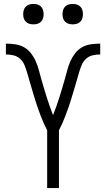

<svg xmlns="http://www.w3.org/2000/svg" viewBox="-20 -957 540 977"><path d="M220 0V-294Q211 -311 203 -329Q195 -347 188 -365.5Q181 -384 174.5 -402Q168 -420 162 -439Q156 -458 150.5 -476.5Q145 -495 139.5 -513.5Q134 -532 128.5 -551Q123 -570 117.5 -589Q112 -608 104.5 -626Q97 -644 82.5 -657.5Q68 -671 48.5 -675.5Q29 -680 10 -680V-735Q34 -735 58 -731.5Q82 -728 102.5 -716.5Q123 -705 138 -685.5Q153 -666 162.5 -644Q172 -622 178 -599Q184 -576 190.5 -553Q197 -530 204 -507Q211 -484 218 -461.5Q225 -439 233 -416.5Q241 -394 250 -371Q259 -394 267 -416.5Q275 -439 282 -461.5Q289 -484 296 -507Q303 -530 309.5 -553Q316 -576 322 -599Q328 -622 337.5 -644Q347 -666 362 -685.5Q377 -705 397.5 -716.5Q418 -728 442 -731.5Q466 -735 490 -735V-680Q471 -680 451.5 -675.5Q432 -671 417.5 -657.5Q403 -644 395.5 -626Q388 -608 382.5 -589Q377 -570 371.5 -551Q366 -532 360.5 -513.5Q355 -495 349.5 -476.5Q344 -458 338 -439Q332 -420 325.5 -402Q319 -384 312 -365.5Q305 -347 297 -329Q289 -311 280 -294V0ZM350 -833Q339 -833 329 -836Q319 -839 311.5 -846.5Q304 -854 301 -864Q298 -874 298 -885Q298 -896 301 -906Q304 -916 311.5 -923.5Q319 -931 329 -934Q339 -937 350 -937Q361 -937 371 -934Q381 -931 388.5 -923.5Q396 -916 399 -906Q402 -896 402 -885Q402 -874 399 -864Q396 -854 388.5 -846.5Q381 -839 371 -836Q361 -833 350 -833ZM150 -833Q139 -833 129 -836Q119 -839 111.5 -846.5Q104 -854 101 -864Q98 -874 98 -885Q98 -896 101 -906Q104 -916 111.5 -923.5Q119 -931 129 -934Q139 -937 150 -937Q161 -937 171 -934Q181 -931 188.5 -923.5Q196 -916 199 -906Q202 -896 202 -885Q202 -874 199 -864Q196 -854 188.5 -846.5Q181 -839 171 -836Q161 -833 150 -833Z"/></svg>

Font: Iosevka Curly Light
Style: Regular
Weight: 300
Monospace: yes
Designer: Belleve Invis
Foundry: Belleve Invis
Version: Version 22.1.2; ttfautohint (v1.8.4)